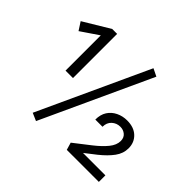

<svg xmlns="http://www.w3.org/2000/svg" viewBox="-155 -867 1076 1076"><g transform="rotate(45 383.0 -329.5)"><path d="M162 -309V-610L204 -617L57 -517L26 -565L182 -659H221V-309ZM245 8 199 -12 501 -667 546 -645ZM468 -44Q521 -85 564.5 -119Q608 -153 634 -185Q660 -217 660 -249Q660 -275 643 -289.5Q626 -304 602 -304Q573 -304 552 -285Q531 -266 531 -233H474Q474 -273 491.5 -300Q509 -327 539 -341.5Q569 -356 604 -356Q658 -356 689 -326.5Q720 -297 720 -251Q720 -210 694 -174.5Q668 -139 623 -103Q578 -67 520 -23L541 -52H735V0H481Z"/></g></svg>

Font: Ysabeau Office Medium
Style: Regular
Weight: 500
Designer: Christian Thalmann (Catharsis Fonts)
Version: Version 2.001;gftools[0.9.30]; featfreeze: tnum,lnum,ss02